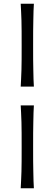

<svg xmlns="http://www.w3.org/2000/svg" viewBox="-20 -770 290 1020"><path d="M160 -310C159 -329 157 -364 157 -399C156 -428 156 -474 156 -519V-531C156 -582 156 -632 157 -661C157 -696 159 -731 160 -750H90C91 -731 93 -696 94 -661C95 -632 95 -582 95 -531V-519C95 -474 95 -428 94 -399C93 -364 91 -329 90 -310ZM160 230C159 211 157 176 157 141C156 112 156 66 156 21V9C156 -42 156 -92 157 -121C157 -156 159 -191 160 -210H90C91 -191 93 -156 94 -121C95 -92 95 -42 95 9V21C95 66 95 112 94 141C93 176 91 211 90 230Z"/></svg>

Font: Coconat Demi
Style: Regular
Weight: 400
Designer: Sara Lavazza
Foundry: Collletttivo
Version: Version 1.000;Glyphs 3.2 (3217)